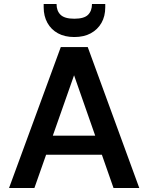

<svg xmlns="http://www.w3.org/2000/svg" viewBox="-20 -934 737 954"><path d="M25 0 282 -700H416L672 0H544L348 -560L151 0ZM140 -165 172 -260H517L549 -165ZM349 -750Q302 -750 268 -768.5Q234 -787 215.5 -820.5Q197 -854 197 -898V-914H261Q261 -880 281 -860.5Q301 -841 349 -841Q398 -841 417.5 -860.5Q437 -880 437 -914H503V-898Q503 -853 484 -820Q465 -787 431 -768.5Q397 -750 349 -750Z"/></svg>

Font: DM Sans 12pt SemiBold
Style: Regular
Weight: 600
Version: Version 4.004;gftools[0.9.30]